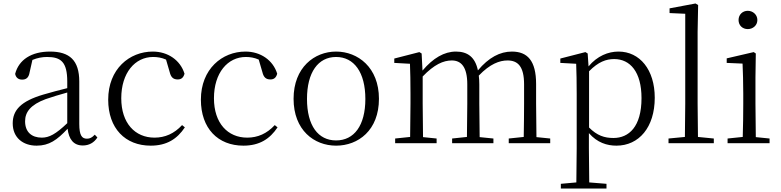

<svg xmlns="http://www.w3.org/2000/svg" viewBox="-20 -822 4480 1102"><path d="M455 13C490 13 519 -2 539 -33L524 -49C508 -32 496 -26 479 -26C450 -26 435 -45 435 -111V-354C435 -476 379 -526 267 -526C160 -526 88 -479 67 -398C71 -377 85 -365 107 -365C130 -365 145 -376 150 -407L166 -478C195 -490 223 -495 250 -495C330 -495 366 -466 366 -354V-316C321 -305 272 -292 228 -279C100 -241 53 -190 53 -114C53 -31 113 14 190 14C262 14 307 -18 368 -83C375 -23 402 13 455 13ZM366 -115C300 -52 262 -32 220 -32C162 -32 124 -64 124 -126C124 -179 156 -221 242 -253C279 -266 323 -279 366 -291Z M845 14C938 14 997 -25 1041 -91L1025 -104C980 -55 927 -32 867 -32C755 -32 676 -115 676 -258C676 -404 755 -495 859 -495C884 -495 908 -491 933 -480L954 -408C961 -379 974 -366 1000 -366C1020 -366 1033 -376 1039 -399C1015 -477 943 -526 857 -526C723 -526 601 -426 601 -250C601 -85 699 14 845 14Z M1377 14C1470 14 1529 -25 1573 -91L1557 -104C1512 -55 1459 -32 1399 -32C1287 -32 1208 -115 1208 -258C1208 -404 1287 -495 1391 -495C1416 -495 1440 -491 1465 -480L1486 -408C1493 -379 1506 -366 1532 -366C1552 -366 1565 -376 1571 -399C1547 -477 1475 -526 1389 -526C1255 -526 1133 -426 1133 -250C1133 -85 1231 14 1377 14Z M1909 14C2036 14 2155 -74 2155 -255C2155 -435 2034 -526 1909 -526C1785 -526 1665 -435 1665 -255C1665 -75 1783 14 1909 14ZM1909 -16C1806 -16 1742 -101 1742 -254C1742 -407 1806 -495 1909 -495C2012 -495 2077 -407 2077 -254C2077 -101 2012 -16 1909 -16Z M2984 0H3138V-27L3059 -35L3057 -227V-340C3057 -474 3007 -526 2918 -526C2850 -526 2785 -492 2723 -418C2707 -495 2663 -526 2597 -526C2530 -526 2466 -489 2405 -417L2400 -515L2387 -523L2243 -486V-461L2333 -456C2335 -406 2336 -354 2336 -286V-227L2334 -36L2248 -27V0H2486V-27L2408 -35L2406 -227V-383C2472 -452 2525 -475 2573 -475C2627 -475 2662 -438 2662 -338V-227L2660 -36L2575 -27V0H2812V-27L2733 -35L2731 -227V-338C2731 -356 2730 -373 2728 -388C2792 -455 2847 -475 2893 -475C2952 -475 2988 -441 2988 -338V-227C2988 -172 2987 -91 2986 -36L2900 -27V0Z M3518 14C3647 14 3738 -91 3738 -261C3738 -422 3652 -526 3530 -526C3471 -526 3408 -501 3358 -441L3353 -515L3340 -523L3196 -486V-461L3287 -456C3289 -406 3290 -351 3290 -282V30L3288 225L3199 233V260H3461V233L3362 225L3360 30V-58C3408 -3 3464 14 3518 14ZM3361 -413C3414 -467 3459 -483 3505 -483C3597 -483 3662 -409 3662 -259C3662 -94 3589 -30 3501 -30C3449 -30 3407 -44 3361 -90Z M3910 0H4077V-27L3986 -36L3984 -227V-639L3987 -793L3972 -802L3823 -774V-747L3913 -743V-227L3911 -36L3817 -27V0Z M4272 -655C4301 -655 4327 -676 4327 -707C4327 -738 4301 -760 4272 -760C4242 -760 4219 -738 4219 -707C4219 -676 4242 -655 4272 -655ZM4242 0H4397V-27L4318 -35L4316 -227V-378L4318 -515L4306 -523L4151 -487V-461L4242 -457C4244 -407 4246 -352 4246 -285V-227C4246 -173 4245 -91 4243 -36L4156 -27V0Z"/></svg>

Font: Noto Serif CJK TC Light
Style: Regular
Weight: 300
Designer: Ryoko NISHIZUKA 西塚涼子 (kana & ideographs); Frank Grießhammer (Latin, Greek & Cyrillic); Wenlong ZHANG 张文龙 (bopomofo); San
Foundry: Adobe
Version: Version 2.001;hotconv 1.1.0;makeotfexe 2.6.0